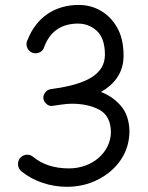

<svg xmlns="http://www.w3.org/2000/svg" viewBox="-20 -714 588 764"><path d="M59.6 -85C47.4 -69.3 49.3 -45.9 64.5 -32.7C115.7 8.8 181.6 29.3 246.1 29.3C290.5 29.3 331.5 20 369.1 1C406.7 -18.1 437.5 -43.9 460.4 -77.6C483.4 -111.3 495.1 -149.9 495.1 -193.8C493.7 -235.4 482.4 -268.6 460.4 -293.5C438.5 -318.4 412.6 -336.4 381.8 -348.1C433.1 -377.4 471.7 -422.4 471.7 -492.2C471.7 -536.6 463.4 -574.2 446.3 -604C412.6 -664.1 355.5 -694.3 293.5 -694.3C197.3 -694.3 125 -644 90.3 -556.6C80.1 -539.6 86.4 -516.6 103.5 -506.8C120.6 -496.6 143.6 -502.9 153.3 -520C175.8 -586.9 221.7 -620.1 290.5 -620.1C319.3 -620.1 344.2 -610.4 365.7 -590.8C386.7 -570.8 397.5 -539.6 397.5 -496.1C397.5 -415.5 317.9 -382.8 221.2 -365.2C206.1 -363.3 192.9 -360.8 180.7 -358.9C171.9 -357.4 165 -353 159.7 -345.7C159.2 -345.2 158.7 -344.2 158.2 -343.8L157.7 -343.3C157.2 -342.8 157.2 -342.3 157.2 -341.8C156.7 -341.3 156.7 -340.8 156.2 -340.3C152.8 -334 151.9 -327.6 152.8 -321.3C153.8 -314.5 156.7 -308.6 161.6 -303.7C169.9 -294.4 179.7 -290.5 191.9 -293L196.8 -293.9C206.5 -295.4 215.8 -296.4 224.6 -297.9C238.3 -299.8 252 -301.3 265.6 -301.3C309.6 -301.3 346.2 -293 376 -276.9C405.3 -260.7 420.4 -231.4 421.4 -189.9C421.4 -109.9 349.6 -43.9 254.4 -43.9C195.8 -43.9 147.9 -59.6 111.3 -90.3C95.7 -103.5 72.8 -100.1 59.6 -85Z"/></svg>

Font: Mikhak
Style: Regular
Weight: 400
Designer: Amin Abedi
Version: Version 3.2